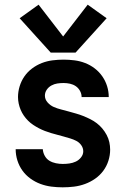

<svg xmlns="http://www.w3.org/2000/svg" viewBox="-20 -793 540 821"><path d="M248 8Q273 8 297 5Q321 2 344 -6.5Q367 -15 387 -29Q407 -43 421.5 -62.5Q436 -82 443.5 -105.5Q451 -129 451 -153Q451 -169 447.5 -185Q444 -201 436 -216Q428 -231 417.5 -243.5Q407 -256 394 -266Q381 -276 366 -283.5Q351 -291 336 -297Q321 -303 305 -307.5Q289 -312 273 -316.5Q257 -321 241 -325Q225 -329 210 -335.5Q195 -342 183.5 -355Q172 -368 172 -384Q172 -398 180 -409.5Q188 -421 200 -427.5Q212 -434 225 -436Q238 -438 252 -438Q266 -438 279.5 -435Q293 -432 304 -424.5Q315 -417 322 -404.5Q329 -392 329 -378H445Q445 -402 438 -424.5Q431 -447 417.5 -466.5Q404 -486 385 -500.5Q366 -515 344 -523.5Q322 -532 298.5 -535Q275 -538 252 -538Q228 -538 204.5 -535Q181 -532 159 -523.5Q137 -515 117.5 -500.5Q98 -486 84.5 -466.5Q71 -447 64 -424Q57 -401 57 -378Q57 -364 60 -350Q63 -336 68.5 -323Q74 -310 82 -298.5Q90 -287 100 -277Q110 -267 122 -259Q134 -251 146.5 -244.5Q159 -238 172 -233Q185 -228 198.5 -224Q212 -220 225.5 -216.5Q239 -213 253 -209Q267 -205 280.5 -201Q294 -197 306.5 -190.5Q319 -184 327.5 -172Q336 -160 336 -146Q336 -132 326.5 -120Q317 -108 304 -102Q291 -96 277 -94Q263 -92 248 -92Q234 -92 219 -95Q204 -98 191.5 -105.5Q179 -113 171.5 -126.5Q164 -140 163 -155H47Q47 -130 54.5 -106.5Q62 -83 76 -63.5Q90 -44 110 -29.5Q130 -15 153 -6.5Q176 2 200 5Q224 8 248 8ZM197 -568H303L436 -715L355 -773L250 -637L145 -773L64 -715Z"/></svg>

Font: Iosevka SS09
Style: Bold
Weight: 700
Monospace: yes
Designer: Belleve Invis
Foundry: Belleve Invis
Version: Version 5.2.1; ttfautohint (v1.8.3)